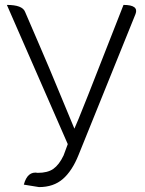

<svg xmlns="http://www.w3.org/2000/svg" viewBox="-20 -749 589 782"><path d="M139 13 77 3Q92 -53 134 -45Q174 -45 197 -61Q221 -78 239 -116L256 -162L8 -729Q71 -729 82 -701Q93 -676 138 -571Q183 -467 217 -384Q252 -301 283 -225Q295 -247 483 -729Q546 -729 532 -692L300 -118Q274 -53 236 -20Q198 13 139 13Z"/></svg>

Font: Swei Half Moon CJK SC
Style: Light
Weight: 300
Version: Version 2.071